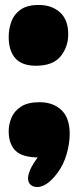

<svg xmlns="http://www.w3.org/2000/svg" viewBox="-20 -645 316 774"><path d="M136 -625Q189 -625 222 -595Q255 -565 255 -507Q255 -455 224 -417.5Q193 -380 125 -380Q68 -380 41.5 -410.5Q15 -441 15 -496Q15 -529 26 -558.5Q37 -588 63.5 -606.5Q90 -625 136 -625ZM140 -10Q70 -10 42.5 -37.5Q15 -65 15 -116Q15 -143 26 -170Q37 -197 64.5 -215Q92 -233 139 -233Q194 -233 227.5 -201.5Q261 -170 261 -105Q261 -68 249 -25Q237 18 211 53Q190 81 169.5 95Q149 109 130 109Q114 109 103.5 100Q93 91 93 73Q93 60 102.5 37.5Q112 15 143 -25Z"/></svg>

Font: DynaPuff
Style: Bold
Weight: 700
Designer: Toshi Omagari, Jennifer Daniel
Foundry: Google Fonts
Version: Version 2.000